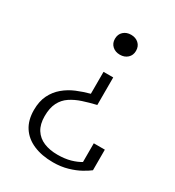

<svg xmlns="http://www.w3.org/2000/svg" viewBox="-183 -663 892 978"><g transform="rotate(30 263.5 -174.0)"><path d="M329 -159V-321H272V-192Q234 -182 196.5 -166.5Q159 -151 128.5 -125.5Q98 -100 80 -63.5Q62 -27 62 24Q62 84 88.5 124.5Q115 165 164 186Q213 207 279 207Q325 207 364.5 195.5Q404 184 432.5 168Q461 152 476 140V19H411V142Q424 140 432 135.5Q440 131 443.5 125Q447 119 448 111.5Q449 104 449 97Q436 113 412.5 128Q389 143 355.5 152.5Q322 162 279 162Q233 162 198.5 147.5Q164 133 144.5 102.5Q125 72 125 24Q125 -24 141 -55.5Q157 -87 185.5 -106Q214 -125 250.5 -137Q287 -149 329 -159ZM300 -555Q327 -555 344.5 -539Q362 -523 362 -496Q362 -470 344.5 -454Q327 -438 300 -438Q273 -438 255.5 -454Q238 -470 238 -496Q238 -523 255.5 -539Q273 -555 300 -555Z"/></g></svg>

Font: Roboto Serif ExtraLight
Style: Regular
Weight: 250
Version: Version 1.007